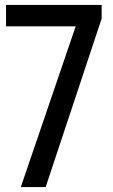

<svg xmlns="http://www.w3.org/2000/svg" viewBox="-20 -760 461 780"><path d="M64.5 0 287.5 -653H4.5V-740H393V-684.5L165.5 0Z"/></svg>

Font: Encode Sans Cnd Md
Style: Regular
Weight: 500
Width: 3
Designer: Multiple Designers
Foundry: Impallari Type
Version: Version 3.002; ttfautohint (v1.8.3) -l 8 -r 50 -G 200 -x 14 